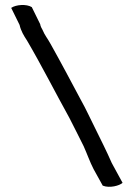

<svg xmlns="http://www.w3.org/2000/svg" viewBox="-20 -663 528 755"><path d="M24 -632 57 -565C62 -542 74 -522 86 -504C144 -405 197 -300 253 -199C272 -163 290 -125 309 -88C323 -57 333 -27 348 2L384 67C411 78 450 67 462 56L426 -10C423 -15 422 -18 419 -23C399 -69 377 -112 355 -157C336 -194 319 -233 298 -270C259 -343 220 -417 179 -490C167 -512 156 -524 147 -546C144 -551 139 -560 138 -568L105 -635C84 -648 43 -645 24 -632Z"/></svg>

Font: SolarCharger
Style: 550
Weight: 400
Designer: Mew Too
Foundry: Cannot Into Space Fonts/KineticPlasma Fonts
Version: Version 1.100